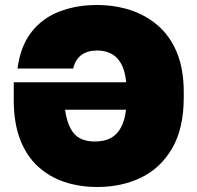

<svg xmlns="http://www.w3.org/2000/svg" viewBox="-20 -734 788 768"><path d="M369 14Q299 14 238.5 -6Q178 -26 132 -68Q86 -110 60.5 -176Q35 -242 35 -335V-405H485Q480 -452 464.5 -479.5Q449 -507 424.5 -519.5Q400 -532 369 -532Q332 -532 307 -515Q282 -498 273 -460H50Q62 -550 106 -606Q150 -662 218 -688Q286 -714 367 -714Q438 -714 500.5 -694Q563 -674 612 -631.5Q661 -589 688 -523Q715 -457 715 -365V-345Q715 -220 668.5 -140.5Q622 -61 544 -23.5Q466 14 369 14ZM358 -168Q396 -168 421.5 -181Q447 -194 463 -222.5Q479 -251 484 -295H240Q247 -249 262 -220.5Q277 -192 301.5 -180Q326 -168 358 -168Z"/></svg>

Font: Golos Text ExtraBold
Style: Regular
Weight: 800
Designer: A.Korolkova, Vitaly Kuzmin
Foundry: ParaType Ltd
Version: Version 2.004